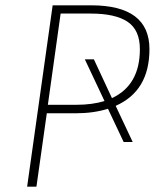

<svg xmlns="http://www.w3.org/2000/svg" viewBox="-20 -702 602 722"><path d="M542 -517Q542 -360 415 -304L479 -168H445L386 -293Q332 -276 264 -276H156L117 0H82L178 -682H323Q542 -682 542 -517ZM401 -333Q506 -382 506 -517Q506 -589 460 -620Q414 -651 321 -651H208L160 -308H269Q326 -308 373 -322L299 -479H333Z"/></svg>

Font: Fira Sans UltraLight
Style: Italic
Weight: 200
Italic angle: -8°
Designer: Carrois Corporate & Edenspiekermann AG
Foundry: Carrois Corporate GbR & Edenspiekermann AG
Version: Version 4.203;PS 004.203;hotconv 1.0.88;makeotf.lib2.5.64775